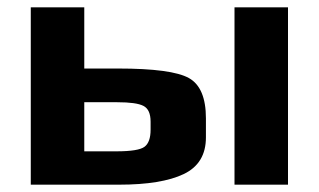

<svg xmlns="http://www.w3.org/2000/svg" viewBox="-20 -504 870 524"><path d="M542 -181C542 -237 526.5 -273.7 495.5 -291C464.5 -308.3 400 -317 302 -317H210V-484H64V0H305C382.3 0 441.2 -9.7 481.5 -29C521.8 -48.3 542 -81.7 542 -129ZM391 -150C391 -127.3 385.5 -111.8 374.5 -103.5C363.5 -95.2 338 -91 298 -91H210V-225H300C334.7 -225 358.5 -221.7 371.5 -215C384.5 -208.3 391 -194 391 -172ZM766 0V-484H620V0Z"/></svg>

Font: Play
Style: Bold
Weight: 700
Designer: Jonas Hecksher
Foundry: Jonas Hecksher, Playtypeª, e-types AS
Version: Version 1.002